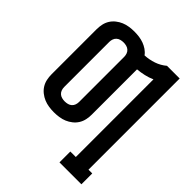

<svg xmlns="http://www.w3.org/2000/svg" viewBox="-257 -896 1264 1264"><g transform="rotate(45 375.0 -264.0)"><path d="M514 215V114H565V-609Q536 -596 505 -589Q474 -582 442 -579V-158Q442 -134 437 -110.5Q432 -87 419.5 -67Q407 -47 388 -32Q369 -17 347.5 -8Q326 1 302 4.5Q278 8 254 8Q231 8 207 4.5Q183 1 161.5 -8Q140 -17 121 -32Q102 -47 89.5 -67Q77 -87 72 -110.5Q67 -134 67 -158V-578Q67 -601 72 -624.5Q77 -648 89.5 -668Q102 -688 121 -703Q140 -718 161.5 -727Q183 -736 207 -739.5Q231 -743 254 -743Q277 -743 299 -740Q321 -737 341.5 -729.5Q362 -722 380.5 -709.5Q399 -697 412 -679Q454 -681 493.5 -694.5Q533 -708 565 -735H683V114H718V215ZM254 -93Q268 -93 281.5 -96.5Q295 -100 305 -109Q315 -118 319.5 -131Q324 -144 324 -158V-578Q324 -591 319.5 -604Q315 -617 305 -626Q295 -635 281.5 -638.5Q268 -642 254 -642Q241 -642 227.5 -638.5Q214 -635 204 -626Q194 -617 189.5 -604Q185 -591 185 -578V-158Q185 -144 189.5 -131Q194 -118 204 -109Q214 -100 227.5 -96.5Q241 -93 254 -93Z"/></g></svg>

Font: Iosevka Plex Etoile
Style: Bold
Weight: 700
Designer: Belleve Invis
Foundry: Belleve Invis
Version: Version 25.1.1; ttfautohint (v1.8.4)